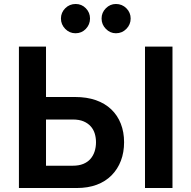

<svg xmlns="http://www.w3.org/2000/svg" viewBox="-20 -944 960 964"><path d="M75 0V-710H211V-457H357Q416 -457 461.5 -441Q507 -425 538.5 -395Q570 -365 586.5 -323Q603 -281 603 -230Q603 -179 587 -137Q571 -95 540.5 -64Q510 -33 466 -16.5Q422 0 365 0ZM211 -112H346Q376 -112 398 -121Q420 -130 434 -146Q448 -162 455 -183.5Q462 -205 462 -230Q462 -252 456 -272.5Q450 -293 436 -309Q422 -325 400 -334.5Q378 -344 345 -344H211ZM708 0V-710H846V0ZM286 -851Q286 -881 307.5 -902.5Q329 -924 360 -924Q390 -924 411 -902.5Q432 -881 432 -851Q432 -821 411 -799Q390 -777 359 -777Q329 -777 307.5 -799Q286 -821 286 -851ZM490 -851Q490 -881 511.5 -902.5Q533 -924 562 -924Q593 -924 614.5 -902.5Q636 -881 636 -851Q636 -821 614.5 -799Q593 -777 562 -777Q533 -777 511.5 -799Q490 -821 490 -851Z"/></svg>

Font: Rising Sun
Style: Bold
Weight: 700
Designer: Matt McInerney, Pablo Impallari, Rodrigo Fuenzalida (Raleway font), Stephen Hutchings (Greek), Cristiano Sobral (main ch
Foundry: The Rising Sun Project Authors
Version: Version 4.327; ttfautohint (v1.8.4.7-5d5b-dirty)